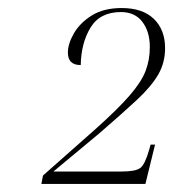

<svg xmlns="http://www.w3.org/2000/svg" viewBox="-20 -845 431 478"><path d="M83 -387 87 -408 217 -523Q273 -573 302.5 -607Q332 -641 342.5 -668.5Q353 -696 353 -728Q353 -766 334.5 -790.5Q316 -815 281 -815Q229 -815 205.5 -776.5Q182 -738 181 -683Q149 -683 149 -714Q149 -736 164 -762Q179 -788 208.5 -806.5Q238 -825 283 -825Q335 -825 363 -798Q391 -771 391 -725Q391 -689 374 -659.5Q357 -630 320.5 -596Q284 -562 226 -512L113 -418H283Q318 -418 329.5 -427Q341 -436 351 -471L355 -485H366L342 -387Z"/></svg>

Font: Noto Serif Display SemiCondensed ExtraLight
Style: Italic
Weight: 200
Width: 4
Italic angle: -12°
Designer: Monotype Design Team
Foundry: Monotype Imaging Inc.
Version: Version 2.009